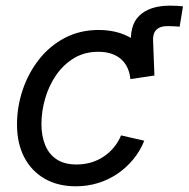

<svg xmlns="http://www.w3.org/2000/svg" viewBox="-20 -651 671 683"><path d="M453.6 -373.5 447.3 -483.9Q438.5 -559.6 475.6 -595.2Q512.7 -630.9 584.5 -630.9Q601.1 -630.9 612.1 -630.1Q623 -629.4 630.9 -628.4L619.1 -556.2Q609.4 -557.1 596.4 -557.6Q583.5 -558.1 575.7 -558.1Q547.9 -558.1 534.9 -543.7Q522 -529.3 524.9 -498L529.3 -382.3ZM250 11.7Q185.5 11.7 138.4 -15.6Q91.3 -43 65.9 -92.3Q40.5 -141.6 40.5 -208Q40.5 -271.5 60.8 -331.5Q81.1 -391.6 118.9 -439.7Q156.7 -487.8 210.4 -516.1Q264.2 -544.4 331.5 -544.4Q373 -544.4 408 -533Q442.9 -521.5 469 -500Q495.1 -478.5 510.5 -448.7Q525.9 -418.9 529.3 -382.3L443.8 -369.6Q441.9 -391.1 433.8 -408.9Q425.8 -426.8 411.6 -439.7Q397.5 -452.6 377 -459.7Q356.4 -466.8 329.6 -466.8Q280.8 -466.8 243.2 -444.1Q205.6 -421.4 179.7 -383.8Q153.8 -346.2 140.6 -300.5Q127.4 -254.9 127.4 -209Q127.4 -168 140.6 -135.3Q153.8 -102.5 181.4 -84.2Q209 -65.9 252.4 -65.9Q280.8 -65.9 305.4 -73.5Q330.1 -81.1 350.3 -95Q370.6 -108.9 386 -127.9Q401.4 -147 410.6 -169.4L493.2 -150.4Q478.5 -113.8 453.9 -84Q429.2 -54.2 397.5 -32.7Q365.7 -11.2 328.4 0.2Q291 11.7 250 11.7Z"/></svg>

Font: Inter 20pt
Style: Italic
Weight: 400
Italic angle: -9.3988°
Version: Version 4.001;git-66647c0bb